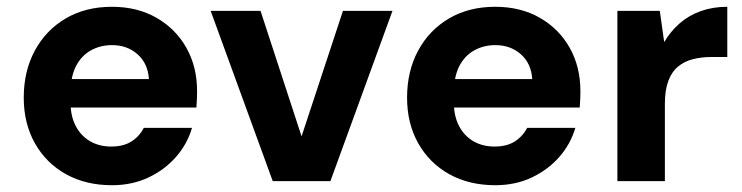

<svg xmlns="http://www.w3.org/2000/svg" viewBox="-20 -534 2186 566"><path d="M310 12Q233 12 174.5 -20.5Q116 -53 83 -111.5Q50 -170 50 -246Q50 -324 82.5 -384.5Q115 -445 173.5 -479.5Q232 -514 310 -514Q385 -514 441.5 -481.5Q498 -449 529.5 -393Q561 -337 561 -265Q561 -255 560.5 -242.5Q560 -230 559 -217H150V-301H419Q416 -347 385.5 -374Q355 -401 310 -401Q276 -401 248 -385.5Q220 -370 204 -339Q188 -308 188 -260V-231Q188 -192 203 -163Q218 -134 245 -118Q272 -102 308 -102Q344 -102 367.5 -117Q391 -132 404 -157H546Q532 -109 498.5 -71Q465 -33 417 -10.5Q369 12 310 12Z M784 0 601 -502H748L869 -132L991 -502H1137L954 0Z M1440 12Q1363 12 1304.5 -20.5Q1246 -53 1213 -111.5Q1180 -170 1180 -246Q1180 -324 1212.5 -384.5Q1245 -445 1303.5 -479.5Q1362 -514 1440 -514Q1515 -514 1571.5 -481.5Q1628 -449 1659.5 -393Q1691 -337 1691 -265Q1691 -255 1690.5 -242.5Q1690 -230 1689 -217H1280V-301H1549Q1546 -347 1515.5 -374Q1485 -401 1440 -401Q1406 -401 1378 -385.5Q1350 -370 1334 -339Q1318 -308 1318 -260V-231Q1318 -192 1333 -163Q1348 -134 1375 -118Q1402 -102 1438 -102Q1474 -102 1497.5 -117Q1521 -132 1534 -157H1676Q1662 -109 1628.5 -71Q1595 -33 1547 -10.5Q1499 12 1440 12Z M1800 0V-502H1925L1938 -410Q1957 -442 1984 -465.5Q2011 -489 2046.5 -501.5Q2082 -514 2124 -514V-366H2078Q2048 -366 2022.5 -359.5Q1997 -353 1978.5 -337.5Q1960 -322 1950 -295Q1940 -268 1940 -228V0Z"/></svg>

Font: DM Sans 16pt ExtraBold
Style: Regular
Weight: 800
Version: Version 4.004;gftools[0.9.30]